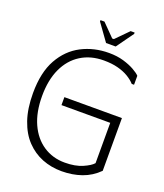

<svg xmlns="http://www.w3.org/2000/svg" viewBox="-158 -973 927 1088"><g transform="rotate(20 306.0 -429.0)"><path d="M40 -350Q40 -475 84.5 -554.5Q129 -634 203.5 -672.5Q278 -711 368 -711Q417 -711 456 -699.5Q495 -688 522.5 -672.5Q550 -657 562 -644V-590H548Q530 -610 503 -626Q476 -642 439.5 -651.5Q403 -661 355 -661Q276 -661 217 -624Q158 -587 126 -518Q94 -449 94 -352Q94 -255 125.5 -185.5Q157 -116 213.5 -78.5Q270 -41 343 -41Q406 -41 449.5 -60Q493 -79 509 -98V-341H215V-389H562V-71Q519 -28 463.5 -8.5Q408 11 343 11Q280 11 225.5 -10.5Q171 -32 129 -76Q87 -120 63.5 -188.5Q40 -257 40 -350ZM332 -758 258 -861V-869H282L356 -794H366L440 -869H464V-861L390 -758Z"/></g></svg>

Font: Phudu Light
Style: Regular
Weight: 300
Version: Version 1.005;gftools[0.9.23]